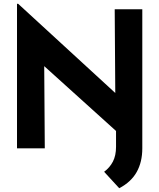

<svg xmlns="http://www.w3.org/2000/svg" viewBox="-20 -785 843 1016"><path d="M587 -736H733V0Q733 72 703.5 125Q674 178 611 211L531 124Q561 102 577.5 70Q594 38 594 -8V-92L214 -435L217 0H70V-765H76L590 -293Z"/></svg>

Font: Synthetic
Style: Bold
Weight: 700
Designer: Santiago Orozco
Foundry: Typemade
Version: Version 2.000; ttfautohint (v1.8.4.7-5d5b)